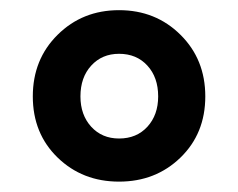

<svg xmlns="http://www.w3.org/2000/svg" viewBox="-20 -805 463 374"><path d="M331.5 -498Q283.2 -451.2 211.9 -451.2Q140.6 -451.2 92.3 -498Q43.9 -544.9 43.9 -617.2Q43.9 -689.5 92.3 -737.3Q140.6 -785.2 211.9 -785.2Q283.2 -785.2 331.5 -737.3Q379.9 -689.5 379.9 -617.2Q379.9 -544.9 331.5 -498ZM211.9 -535.2Q246.1 -535.2 267.1 -558.1Q288.1 -581.1 288.1 -617.2Q288.1 -654.3 267.1 -677.2Q246.1 -700.2 211.9 -700.2Q178.7 -700.2 157.7 -677.2Q136.7 -654.3 136.7 -617.2Q136.7 -581.1 157.7 -558.1Q178.7 -535.2 211.9 -535.2Z"/></svg>

Font: Gen Shin Gothic Heavy
Style: Bold
Weight: 900
Designer: [Source Han Sans]
Ryoko NISHIZUKA  (kana & ideographs); Paul D. Hunt (Latin, Greek & Cyrillic); Wenlong ZHANG  (bopomofo
Version: Version 1.002.20150607